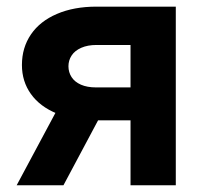

<svg xmlns="http://www.w3.org/2000/svg" viewBox="-20 -550 596 570"><path d="M367.5 -416.5H266.5Q240.3 -416.5 221.2 -408.1Q202.1 -399.7 192.7 -385.3Q183.2 -370.9 183.2 -353.3Q183.2 -335.5 192.5 -321.1Q201.8 -306.7 220.3 -298.6Q238.8 -290.5 264.9 -290.5H415V-192.7H264.9Q198.1 -192.7 148.3 -213.2Q98.5 -233.6 71.8 -270.9Q45.1 -308.2 45.1 -357.1Q45.1 -408.7 72 -448Q98.8 -487.2 149.1 -508.7Q199.4 -530.3 266.5 -530.3H501.9V0H367.5ZM177.1 -275.7H315.4L168.4 0H29.5Z"/></svg>

Font: Pretendard GOV Variable
Style: Regular
Weight: 400
Designer: Base glyphs from Inter by Rasmus Andersson; Hangul glyphs from Noto Sans CJK(Source Han Sans) by Jang Soo-young and Kang
Foundry: Kil Hyung-jin
Version: Version 1.307;Glyphs 3.2 (3192)